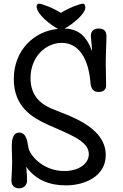

<svg xmlns="http://www.w3.org/2000/svg" viewBox="-20 -992 668 1044"><path d="M123 -85C175 -11 254 16 338 16C444 16 555 -35 555 -149C555 -309 338 -367 259 -402C204 -426 146 -469 146 -567C146 -686 231 -759 316 -759C408 -759 460 -673 471 -551C473 -525 476 -492 517 -492C542 -492 557 -505 557 -526C557 -567 555 -613 555 -649C555 -700 559 -758 559 -791C559 -807 557 -837 518 -837C480 -837 474 -812 474 -796C474 -787 476 -788 481 -713C448 -801 404 -834 331 -837C371 -857 444 -916 444 -951C444 -960 441 -972 431 -972C417 -972 357 -951 311 -922C265 -951 206 -972 192 -972C184 -972 179 -965 179 -958C179 -914 259 -853 296 -835C166 -823 55 -720 55 -562C55 -409 159 -351 240 -314C352 -263 463 -228 463 -154C463 -105 413 -62 329 -62C224 -62 148 -136 135 -187C129 -210 129 -271 84 -271C47 -271 44 -224 44 -196C44 -176 46 -140 46 -113C46 -75 42 -21 42 -9C42 10 53 32 83 32C111 32 127 13 127 -9C127 -22 127 -37 123 -85Z"/></svg>

Font: Life Savers
Style: ExtraBold
Weight: 800
Designer: Pablo Impallari, Rodrigo Fuenzalida, Brenda Gallo
Foundry: Pablo Impallari, Rodrigo Fuenzalida, Brenda Gallo
Version: Version 3.000